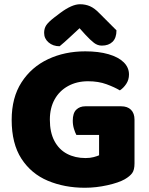

<svg xmlns="http://www.w3.org/2000/svg" viewBox="-20 -867 704 905"><path d="M614 -303V-97Q614 -66 603 -51Q592 -36 568 -22Q540 -6 486.5 6Q433 18 380 18Q284 18 205.5 -15Q127 -48 81 -119Q35 -190 35 -302Q35 -407 81.5 -479Q128 -551 206.5 -588Q285 -625 382 -625Q445 -625 491.5 -611.5Q538 -598 563 -573.5Q588 -549 588 -516Q588 -491 575 -471.5Q562 -452 545 -441Q520 -456 482 -470Q444 -484 395 -484Q342 -484 301 -461.5Q260 -439 237.5 -398.5Q215 -358 215 -303Q215 -243 236.5 -202.5Q258 -162 296 -142Q334 -122 383 -122Q405 -122 421.5 -126.5Q438 -131 447 -135V-231H340Q334 -242 328.5 -260Q323 -278 323 -298Q323 -334 339.5 -350Q356 -366 382 -366H551Q581 -366 597.5 -349.5Q614 -333 614 -303ZM355 -734Q331 -712 307 -689.5Q283 -667 261 -649Q230 -649 209 -667Q188 -685 188 -712Q188 -733 198 -748Q208 -763 235 -784L264 -806Q319 -847 357 -847Q383 -847 404.5 -837.5Q426 -828 448 -805L529 -724Q529 -688 510.5 -670Q492 -652 460 -652Q440 -652 423 -665Q406 -678 382 -704Z"/></svg>

Font: Baloo Tamma 2 ExtraBold
Style: Regular
Weight: 800
Designer: Divya Kowshik, Shuchita Grover and Ek Type
Foundry: Ek Type
Version: Version 1.700